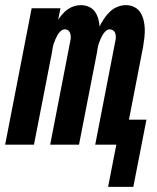

<svg xmlns="http://www.w3.org/2000/svg" viewBox="-39 -562 609 746"><path d="M381 164 413 0H331L409 -402Q411 -410 411 -417.5Q411 -425 409 -432Q407 -439 401 -443.5Q395 -448 388 -448Q379 -448 371.5 -441Q364 -434 359.5 -426Q355 -418 351.5 -410Q348 -402 345 -393Q342 -384 340.5 -375.5Q339 -367 338 -359L268 0H156L234 -402Q236 -410 236 -417.5Q236 -425 234 -432Q232 -439 226.5 -443.5Q221 -448 213 -448Q204 -448 196.5 -441Q189 -434 184.5 -426Q180 -418 176.5 -410Q173 -402 170 -393Q167 -384 165.5 -375.5Q164 -367 163 -359L93 0H-19L84 -530H196L187 -485Q194 -496 203.5 -507Q213 -518 224.5 -526Q236 -534 249 -538Q262 -542 275 -542Q292 -542 306.5 -535.5Q321 -529 329.5 -517Q338 -505 342.5 -490Q347 -475 348 -459Q355 -474 365 -489Q375 -504 388 -516.5Q401 -529 417.5 -535.5Q434 -542 450 -542Q468 -542 483 -534.5Q498 -527 506.5 -513.5Q515 -500 519 -483.5Q523 -467 523.5 -450Q524 -433 522 -415.5Q520 -398 517 -380L462 -97H530L479 164Z"/></svg>

Font: Lode Term
Style: Bold Italic
Weight: 700
Italic angle: -11°
Monospace: yes
Designer: Belleve Invis
Foundry: Belleve Invis
Version: Version 29.2.0